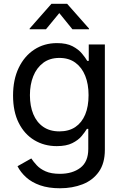

<svg xmlns="http://www.w3.org/2000/svg" viewBox="-20 -777 648 1012"><path d="M295.9 215.3Q235.8 215.3 191.4 199.7Q147 184.1 117.7 157.5Q88.4 130.9 72.3 99.1L145 58.1Q156.2 75.2 173.8 94.2Q191.4 113.3 220.7 126.2Q250 139.2 295.9 139.2Q361.8 139.2 403.6 107.4Q445.3 75.7 445.3 8.3V-97.7H438Q427.7 -80.6 409.9 -59.3Q392.1 -38.1 360.8 -22.5Q329.6 -6.8 278.8 -6.8Q213.4 -6.8 161.1 -38.1Q108.9 -69.3 78.9 -128.9Q48.8 -188.5 48.8 -273.4Q48.8 -357.4 78.6 -419.4Q108.4 -481.4 160.6 -515.6Q212.9 -549.8 280.3 -549.8Q331.1 -549.8 362.5 -533.2Q394 -516.6 412.1 -494.6Q430.2 -472.7 439.9 -456.1H447.8V-542.5H532.7V12.7Q532.7 83.5 501 128.4Q469.2 173.3 415.5 194.3Q361.8 215.3 295.9 215.3ZM293 -84.5Q342.8 -84.5 377 -107.4Q411.1 -130.4 429 -173.1Q446.8 -215.8 446.8 -275.4Q446.8 -333.5 429.2 -377.4Q411.6 -421.4 377.4 -446.5Q343.3 -471.7 293 -471.7Q242.2 -471.7 207.5 -445.6Q172.9 -419.4 155.3 -375.2Q137.7 -331.1 137.7 -275.4Q137.7 -218.3 155.5 -175.3Q173.3 -132.3 208 -108.4Q242.7 -84.5 293 -84.5ZM222.2 -622.6H136.2V-626.5L251 -756.8H334L449.2 -626.5V-622.6H361.8L292.5 -708Z"/></svg>

Font: Inter 16pt
Style: Regular
Weight: 400
Version: Version 4.001;git-66647c0bb